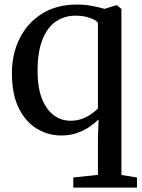

<svg xmlns="http://www.w3.org/2000/svg" viewBox="-20 -586 624 846"><path d="M303 240.5V196L411.5 184.5V23L414.5 -60Q397.5 -43 373.2 -26.5Q349 -10 318 0.5Q287 11 250 11Q193 11 143.5 -18.2Q94 -47.5 63.2 -108.5Q32.5 -169.5 32.5 -264Q32.5 -348.5 66.8 -417Q101 -485.5 165.2 -525.8Q229.5 -566 319 -566Q353 -566 385 -560Q417 -554 441 -547L490.5 -562.5H496L515 -546.5V185L583.5 196V240.5ZM290.5 -54Q319 -54 342.8 -63Q366.5 -72 384 -84.8Q401.5 -97.5 411.5 -108V-485.5Q405.5 -496.5 376.8 -506.8Q348 -517 313 -517Q265.5 -517 228 -492.5Q190.5 -468 168.5 -415.2Q146.5 -362.5 145.5 -278.5Q145 -201.5 164.5 -152Q184 -102.5 217 -78.2Q250 -54 290.5 -54Z"/></svg>

Font: Merriweather 28pt
Style: Regular
Weight: 400
Version: Version 2.100